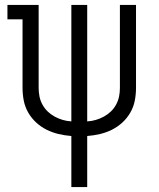

<svg xmlns="http://www.w3.org/2000/svg" viewBox="-20 -550 640 775"><path d="M268 205V-1Q242 -3 216.5 -9Q191 -15 168 -26.5Q145 -38 126 -55.5Q107 -73 94 -95.5Q81 -118 76 -143.5Q71 -169 71 -195V-472H10V-530H136V-195Q136 -177 139.5 -160Q143 -143 151.5 -127.5Q160 -112 172.5 -100Q185 -88 200.5 -79.5Q216 -71 233 -66Q250 -61 268 -60V-530H332V-60Q350 -61 367 -66Q384 -71 399.5 -79.5Q415 -88 427.5 -100Q440 -112 448.5 -127.5Q457 -143 460.5 -160Q464 -177 464 -195V-530H529V-195Q529 -169 524 -143.5Q519 -118 506 -95.5Q493 -73 474 -55.5Q455 -38 432 -26.5Q409 -15 383.5 -9Q358 -3 332 -1V205Z"/></svg>

Font: Iosevka Curly Slab LtEx
Style: Regular
Weight: 300
Width: 7
Monospace: yes
Designer: Belleve Invis
Foundry: Belleve Invis
Version: Version 11.1.0; ttfautohint (v1.8.3)